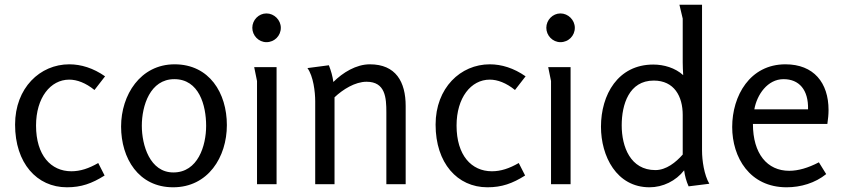

<svg xmlns="http://www.w3.org/2000/svg" viewBox="-20 -782 3578 815"><path d="M274 -509C150 -509 44 -409 44 -253C44 -90 136 13 264 13C325 13 370 -3 424 -37L397 -90C357 -67 321 -55 283 -55C196 -55 133 -123 133 -249C133 -367 194 -444 274 -444C307 -444 344 -430 381 -400L426 -458C376 -493 324 -509 274 -509Z M715 13C863 13 943 -115 943 -251C943 -387 869 -509 721 -509C576 -509 494 -379 494 -245C494 -110 568 13 715 13ZM716 -50C616 -50 582 -166 582 -248C582 -333 617 -446 720 -446C825 -446 855 -335 855 -248C855 -163 820 -50 716 -50Z M1172 -664C1172 -697 1144 -725 1111 -725C1078 -725 1051 -697 1051 -664C1051 -631 1078 -603 1111 -603C1145 -603 1172 -630 1172 -664ZM1154 -497H1059L1071 -438V0H1154Z M1376 -505 1285 -493C1310 -459 1318 -392 1318 -352V0H1400V-369C1435 -402 1487 -435 1536 -435C1616 -435 1620 -367 1620 -305V0H1702V-332C1702 -435 1660 -509 1550 -509C1492 -509 1435 -474 1395 -434C1392 -458 1385 -482 1376 -505Z M2059 -509C1935 -509 1829 -409 1829 -253C1829 -90 1921 13 2049 13C2110 13 2155 -3 2209 -37L2182 -90C2142 -67 2106 -55 2068 -55C1981 -55 1918 -123 1918 -249C1918 -367 1979 -444 2059 -444C2092 -444 2129 -430 2166 -400L2211 -458C2161 -493 2109 -509 2059 -509Z M2420 -664C2420 -697 2392 -725 2359 -725C2326 -725 2299 -697 2299 -664C2299 -631 2326 -603 2359 -603C2393 -603 2420 -630 2420 -664ZM2402 -497H2307L2319 -438V0H2402Z M2753 -508C2603 -508 2531 -380 2531 -244C2531 -119 2597 13 2737 13C2794 13 2849 -14 2884 -59C2887 -36 2893 -13 2903 9L2991 -2C2969 -39 2960 -101 2960 -143V-762H2864L2878 -703V-517C2878 -499 2879 -481 2880 -463C2846 -494 2798 -508 2753 -508ZM2755 -440C2842 -440 2878 -373 2878 -294V-126C2849 -93 2808 -60 2762 -60C2656 -60 2619 -159 2619 -250C2619 -338 2650 -440 2755 -440Z M3314 -509C3163 -509 3088 -375 3088 -243C3088 -114 3162 13 3319 13C3379 13 3440 -5 3487 -43L3456 -93C3410 -69 3368 -57 3330 -57C3237 -57 3176 -129 3176 -256H3492C3495 -277 3497 -296 3497 -315C3497 -431 3434 -509 3314 -509ZM3306 -446C3372 -446 3412 -401 3410 -318H3182C3193 -380 3238 -446 3306 -446Z"/></svg>

Font: Rosario
Style: Regular
Weight: 400
Designer: Hector Gatti
Foundry: Omnibus Type
Version: Version 1.100